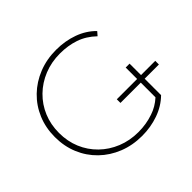

<svg xmlns="http://www.w3.org/2000/svg" viewBox="-163 -908 1116 1116"><g transform="rotate(-45 395.0 -350.0)"><path d="M421 4Q343 4 276.5 -22.5Q210 -49 160.5 -97Q111 -145 84 -209.5Q57 -274 57 -350Q57 -426 84 -490.5Q111 -555 160.5 -603Q210 -651 276.5 -677.5Q343 -704 421 -704Q494 -704 558 -681Q622 -658 667 -612L647 -589Q599 -635 543 -654Q487 -673 422 -673Q351 -673 290.5 -648.5Q230 -624 185 -580Q140 -536 115.5 -477.5Q91 -419 91 -350Q91 -281 115.5 -222.5Q140 -164 185 -120Q230 -76 290.5 -51.5Q351 -27 422 -27Q486 -27 544 -47Q593 -63 634 -100V-221H467V-251H634V-345H666V-251H783V-221H666V-86Q620 -41 556 -18.5Q492 4 421 4Z"/></g></svg>

Font: Montserrat Thin ExtraLight
Style: Regular
Weight: 250
Version: Version 9.000